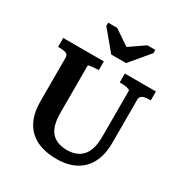

<svg xmlns="http://www.w3.org/2000/svg" viewBox="-216 -1112 1227 1290"><g transform="rotate(30 398.0 -466.5)"><path d="M374 -775H489L615 -925V-950H553L398 -843L474 -845L319 -950H249V-925ZM274 -267Q274 -212 285 -174Q296 -136 317.5 -113.5Q339 -91 369 -80.5Q399 -70 436 -70Q472 -70 502 -81Q532 -92 553.5 -115Q575 -138 586.5 -175.5Q598 -213 598 -267V-622Q598 -627 591.5 -630.5Q585 -634 574.5 -636.5Q564 -639 551.5 -640Q539 -641 526 -641H517V-710H758V-641H747Q727 -641 711 -637.5Q695 -634 686 -625Q677 -616 677 -600V-267Q677 -191 656.5 -137Q636 -83 598.5 -48.5Q561 -14 512 1.5Q463 17 406 17Q342 17 289.5 1Q237 -15 198.5 -49.5Q160 -84 139.5 -138Q119 -192 119 -267V-605Q119 -627 99.5 -634Q80 -641 50 -641H39V-710H354V-642H344Q333 -642 320.5 -641Q308 -640 297.5 -638.5Q287 -637 280.5 -635.5Q274 -634 274 -631Z"/></g></svg>

Font: Roboto Serif 20pt SemiBold
Style: Regular
Weight: 600
Version: Version 1.008